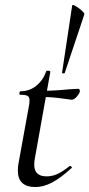

<svg xmlns="http://www.w3.org/2000/svg" viewBox="-20 -742 360 774"><path d="M52 -54Q52 -70 54 -80L95 -306Q99 -323 99 -337Q99 -351 91 -355.5Q83 -360 61 -360Q58 -360 58 -365Q58 -368 59.5 -371Q61 -374 62 -374Q99 -374 126.5 -396.5Q154 -419 166 -454Q166 -457 173 -457Q177 -457 180.5 -455.5Q184 -454 183 -453L121 -106Q118 -91 118 -78Q118 -31 168 -31Q192 -31 213.5 -41.5Q235 -52 261 -73H262Q265 -73 268 -70Q271 -67 269 -65Q224 -24 189.5 -6Q155 12 123 12Q52 12 52 -54ZM150 -351 152 -376Q199 -376 259 -382L295 -384Q298 -384 300 -381.5Q302 -379 302 -376Q302 -367 290.5 -353.5Q279 -340 269 -340Q265 -340 226.5 -345.5Q188 -351 150 -351ZM320 -684 241 -448Q240 -446 235 -446Q230 -446 230 -448L271 -720Q272 -725 285 -717.5Q298 -710 309.5 -699.5Q321 -689 320 -684Z"/></svg>

Font: Cormorant Infant Medium
Style: Italic
Weight: 500
Italic angle: -10°
Designer: Christian Thalmann (Catharsis Fonts)
Foundry: Catharsis Fonts
Version: Version 4.000